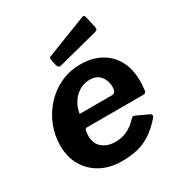

<svg xmlns="http://www.w3.org/2000/svg" viewBox="-179 -875 943 1008"><g transform="rotate(-30 293.0 -371.0)"><path d="M269.1 10Q197.3 10 143 -19.3Q88.7 -48.6 58.3 -100.6Q27.8 -152.6 27.8 -221.7Q27.8 -283.7 50.2 -340.4Q72.6 -397.1 113.4 -442.3Q154.2 -487.6 209.7 -513.8Q265.1 -540 331.7 -540Q400.9 -540 452.3 -512.3Q503.8 -484.6 532.3 -432.7Q560.8 -380.9 560.8 -307.5Q560.8 -294.2 559.8 -280.1Q558.8 -265.9 556.8 -251.3Q555.8 -242.9 550.8 -239.5Q545.8 -236.2 534.2 -236.2H197.3Q187.1 -236.2 184.1 -223.3Q181.1 -210.5 181.1 -193Q181.1 -145.2 212 -120.1Q242.9 -95 291.1 -95Q329.3 -95 362 -110.6Q394.8 -126.2 426.6 -160.8Q432.1 -166.2 437.4 -165.7Q442.8 -165.2 449.7 -161.8L516.4 -131.1Q536.3 -122.4 522.6 -105.1Q483.2 -60.6 444.8 -35.5Q406.4 -10.4 363.8 -0.2Q321.1 10 269.1 10ZM395.8 -316.4Q406 -316.4 413 -324.7Q419.9 -333.1 419.9 -355.4Q419.9 -390.9 398.3 -418.3Q376.8 -445.7 333 -445.7Q299.8 -445.7 270.9 -428.7Q242.1 -411.6 223.3 -382.2Q204.5 -352.8 199.6 -316.4ZM482.6 -737.7 497.8 -670.8Q499.5 -661.8 497.5 -656.5Q495.4 -651.1 483 -647.7L242.9 -585.7Q232.4 -583.2 226.6 -588Q220.7 -592.7 219.3 -600.9L211.7 -635.9Q208.6 -650.3 216.2 -653.4L465.3 -750.3Q470.9 -752.7 475.6 -750.5Q480.4 -748.3 482.6 -737.7Z"/></g></svg>

Font: Libre Franklin Thin
Style: Italic
Weight: 100
Italic angle: -8°
Designer: Pablo Impallari, Rodrigo Fuenzalida, Nhung Nguyen
Foundry: Impallari Type
Version: Version 3.000